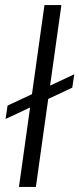

<svg xmlns="http://www.w3.org/2000/svg" viewBox="-20 -740 314 760"><path d="M55 0 156 -720H223L122 0ZM2 -269 10 -322 274 -446 266 -393Z"/></svg>

Font: Chivo ExtraLight
Style: Italic
Weight: 250
Italic angle: -8.05°
Designer: Hector Gatti
Foundry: Omnibus-Type
Version: Version 2.002